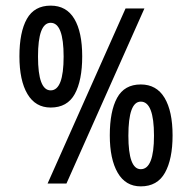

<svg xmlns="http://www.w3.org/2000/svg" viewBox="-20 -652 681 682"><path d="M272 -452Q272 -538 244 -585Q216 -632 160 -632Q102 -632 75.5 -585Q49 -538 49 -452Q49 -366 77.5 -318Q106 -270 160 -270Q219 -270 245.5 -318Q272 -366 272 -452ZM149 0H216L493 -622H426ZM115 -451Q115 -571 160 -571Q206 -571 206 -451Q206 -331 160 -331Q115 -331 115 -451ZM593 -171Q593 -257 564.5 -304.5Q536 -352 480 -352Q422 -352 396 -304.5Q370 -257 370 -171Q370 -87 398 -38.5Q426 10 480 10Q539 10 566 -38.5Q593 -87 593 -171ZM436 -170Q436 -291 480 -291Q527 -291 527 -170Q527 -51 480 -51Q436 -51 436 -170Z"/></svg>

Font: Noto Sans Devanagari Extra Condensed
Style: Regular
Weight: 400
Width: 2
Designer: Monotype Design Team
Foundry: Monotype Imaging Inc.
Version: 1.000